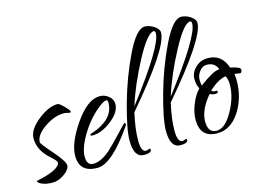

<svg xmlns="http://www.w3.org/2000/svg" viewBox="-83 -675 1198 877"><g transform="rotate(-15 516.0 -237.0)"><path d="M226 -235Q204 -240 198 -240Q153 -240 105.5 -207Q58 -174 58 -140Q58 -133 105 -79.5Q152 -26 152 -6.5Q152 13 124 33Q96 53 67.5 53Q39 53 19 44.5Q-1 36 -1 27Q114 3 114 -31Q114 -38 87 -62Q35 -108 35 -165Q35 -205 86.5 -246.5Q138 -288 182 -288Q189 -288 210 -267Q231 -246 231 -240.5Q231 -235 226 -235Z M453 -125Q459 -125 459 -120.5Q459 -116 457 -112Q352 41 283 41Q198 41 198 -38Q198 -99 258.5 -186Q319 -273 376 -273Q400 -273 418.5 -257.5Q437 -242 437 -220Q437 -182 390 -145Q343 -108 299 -108Q290 -108 290 -112L293 -117Q408 -153 408 -235Q408 -247 400 -247Q388 -247 360 -224Q311 -184 275 -124Q239 -64 239 -23Q239 18 270 18Q305 18 349 -19Q377 -45 414.5 -85Q452 -125 453 -125Z M518 23 534 18Q539 18 539 23Q539 39 504 39Q456 39 456 -41Q456 -94 488 -209.5Q520 -325 569 -426Q618 -527 657 -527Q679 -527 701 -512.5Q723 -498 723 -481Q723 -409 511 -161Q494 -87 494 -32Q494 23 518 23ZM699 -484Q699 -496 692 -496Q662 -496 605 -389.5Q548 -283 518 -187Q699 -424 699 -484Z M690 23 706 18Q711 18 711 23Q711 39 676 39Q628 39 628 -41Q628 -94 660 -209.5Q692 -325 741 -426Q790 -527 829 -527Q851 -527 873 -512.5Q895 -498 895 -481Q895 -409 683 -161Q666 -87 666 -32Q666 23 690 23ZM871 -484Q871 -496 864 -496Q834 -496 777 -389.5Q720 -283 690 -187Q871 -424 871 -484Z M1023 -208 998 -212Q1000 -192 1000 -180Q1000 -97 958 -33.5Q916 30 853 30Q772 30 772 -55Q772 -89 787.5 -127.5Q803 -166 826 -190Q815 -208 815 -237Q815 -266 839 -289.5Q863 -313 898 -313Q964 -313 986 -245Q1033 -236 1033 -223Q1033 -208 1023 -208ZM886 -285Q865 -285 851 -266Q837 -247 837 -227.5Q837 -208 840 -199Q908 -250 934 -250H937Q924 -285 886 -285ZM875 -165Q885 -158 891 -158.5Q897 -159 898 -159Q903 -159 903 -154Q903 -146 889.5 -146Q876 -146 865 -153Q812 -91 812 -36.5Q812 18 852.5 18Q893 18 929 -46.5Q965 -111 965 -170Q965 -196 956 -212Q918 -206 875 -165Z"/></g></svg>

Font: Qwigley
Style: Regular
Weight: 400
Designer: Robert E. Leuschke
Foundry: Robert E. Leuschke
Version: Version 1.003